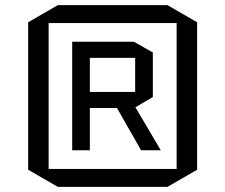

<svg xmlns="http://www.w3.org/2000/svg" viewBox="-20 -725 880 750"><path d="M750 -62 634 5H206L90 -62V-638L206 -705H634L750 -638ZM170 -635V-65H670V-635ZM437 -303H331V-138H262V-562H503L577 -520V-346L509 -306L608 -138H531ZM331 -499V-366H508V-499Z"/></svg>

Font: Quantico
Style: Regular
Weight: 400
Designer: Matt Desmond
Foundry: MADtype
Version: Version 2.002